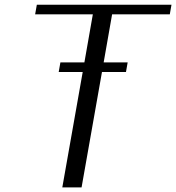

<svg xmlns="http://www.w3.org/2000/svg" viewBox="-20 -812 763 832"><path d="M533.2 -541.5 525.9 -500H421.9L333.5 0H250L338.4 -500H234.4L241.7 -541.5H345.7L382.3 -750H132.3L139.6 -791.5H723.1L715.8 -750H465.8L429.2 -541.5Z"/></svg>

Font: Resagnicto
Style: Italic
Weight: 500
Italic angle: -10°
Version: Version 0.999